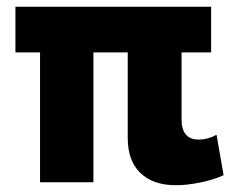

<svg xmlns="http://www.w3.org/2000/svg" viewBox="-20 -542 701 571"><path d="M257.8 -386.2V0H99.1V-386.2H25.9V-522H607.9V-386.2H520V-187Q520 -127 570.8 -127Q598.1 -127 624 -141.1L645 -21Q615.2 -7.3 575.9 0.7Q536.6 8.8 502.9 8.8Q435.1 8.8 397.5 -27.6Q359.9 -64 359.9 -130.9V-386.2Z"/></svg>

Font: Raleway-v4020 ExtraBold
Style: Regular
Weight: 800
Designer: Matt McInerney, Pablo Impallari, Rodrigo Fuenzalida
Foundry: Matt McInerney, Pablo Impallari, Rodrigo Fuenzalida
Version: Version 4.020;PS 004.020;hotconv 1.0.88;makeotf.lib2.5.64775